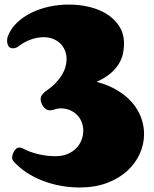

<svg xmlns="http://www.w3.org/2000/svg" viewBox="-20 -811 675 842"><path d="M329.1 11.2Q287.6 11.2 246.1 3.7Q204.6 -3.9 166.7 -18.6Q128.9 -33.2 96.2 -54.7Q63.5 -76.2 39.1 -104Q36.6 -107.9 34.9 -111.1Q33.2 -114.3 33.2 -119.1Q33.2 -126 35.6 -133.8Q38.1 -141.6 42.2 -148.4Q46.4 -155.3 52 -159.7Q57.6 -164.1 64 -164.1Q73.7 -164.1 80.1 -160.2Q107.4 -145 145.5 -135.5Q183.6 -126 223.1 -126Q253.4 -126 276.4 -135.7Q299.3 -145.5 314.7 -161.4Q330.1 -177.2 337.6 -197.5Q345.2 -217.8 345.2 -238.8Q345.2 -256.8 338.6 -274.4Q332 -292 319.1 -305.7Q306.2 -319.3 287.4 -327.6Q268.6 -335.9 244.1 -335.9Q233.4 -335.9 220.7 -331.5Q208 -327.1 198.2 -327.1Q189.9 -327.1 182.6 -331.8Q175.3 -336.4 169.9 -343.8Q164.6 -351.1 161.4 -359.6Q158.2 -368.2 158.2 -376Q158.2 -385.7 163.1 -393.3Q168 -400.9 179.2 -410.2Q204.1 -426.8 221.7 -444.6Q239.3 -462.4 250.5 -480.7Q261.7 -499 266.8 -516.8Q272 -534.7 272 -551.8Q272 -572.3 264.6 -590.1Q257.3 -607.9 244.1 -620.6Q231 -633.3 212.4 -640.6Q193.8 -647.9 170.9 -647.9Q144.5 -647.9 115.2 -637.7Q85.9 -627.4 55.2 -604Q49.8 -601.1 45.4 -600.1Q41 -599.1 37.1 -599.1Q22 -599.1 16.6 -609.6Q11.2 -620.1 11.2 -631.8Q11.2 -636.7 11.7 -641.4Q12.2 -646 13.2 -648.9Q25.9 -684.1 53.2 -710.4Q80.6 -736.8 117.2 -754.9Q153.8 -772.9 196.3 -782Q238.8 -791 282.2 -791Q328.6 -791 372.3 -780.5Q416 -770 449.7 -748.5Q483.4 -727.1 503.7 -694.8Q523.9 -662.6 523.9 -619.1Q523.9 -596.7 518.8 -574Q513.7 -551.3 500.2 -529.5Q486.8 -507.8 463.6 -488.3Q440.4 -468.8 403.8 -452.1Q457 -438 496.3 -413.8Q535.6 -389.6 561.3 -359.1Q586.9 -328.6 599.4 -293.7Q611.8 -258.8 611.8 -223.1Q611.8 -178.7 593 -136.7Q574.2 -94.7 538.3 -61.8Q502.4 -28.8 449.7 -8.8Q397 11.2 329.1 11.2Z"/></svg>

Font: Corben
Style: Bold
Weight: 700
Designer: vernon adams
Foundry: vernon adams
Version: Version 1.101; ttfautohint (v1.6)